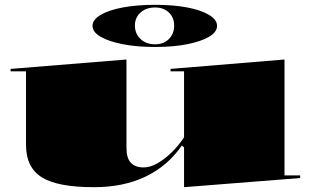

<svg xmlns="http://www.w3.org/2000/svg" viewBox="-20 -762 1284 797"><path d="M370 15Q219 15 153.5 -26Q88 -67 88 -160V-466H24V-476L505 -515V-148Q505 -105 523.5 -86Q542 -67 576 -67Q603 -67 632.5 -83.5Q662 -100 691 -128Q720 -156 744 -192V-466H688V-476L1161 -515V-34H1226V-23L744 15V-150L735 -158Q676 -73 584.5 -29Q493 15 370 15ZM624 -742Q700 -742 757.5 -731Q815 -720 848 -700Q881 -680 881 -655Q881 -629 848 -609.5Q815 -590 757.5 -578.5Q700 -567 624 -567Q548 -567 489.5 -578.5Q431 -590 397.5 -609.5Q364 -629 364 -655Q364 -680 397.5 -700Q431 -720 489.5 -731Q548 -742 624 -742ZM624 -731Q587 -731 563.5 -710Q540 -689 540 -656Q540 -622 563.5 -600Q587 -578 624 -578Q659 -578 681 -600Q703 -622 703 -656Q703 -689 681 -710Q659 -731 624 -731Z"/></svg>

Font: Kalnia Expanded SemiBold
Style: Regular
Weight: 600
Width: 7
Designer: Frida Medrano
Foundry: Frida Medrano
Version: Version 1.105